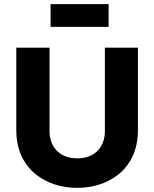

<svg xmlns="http://www.w3.org/2000/svg" viewBox="-20 -901 747 930"><path d="M59 -670V-270C59 -77 207 9 354 9C501 9 648 -77 648 -270V-670H488V-265C488 -198 448 -134 354 -134C261 -134 220 -198 220 -265V-670ZM225 -771H506V-881H225Z"/></svg>

Font: LT Wave Alt Black
Style: Regular
Weight: 900
Designer: Daniel Lyons
Version: Version 2.5 (Glyphs App)